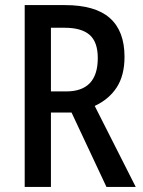

<svg xmlns="http://www.w3.org/2000/svg" viewBox="-20 -734 563 754"><path d="M235 -714Q354 -714 411.5 -663Q469 -612 469 -511Q469 -438 438.5 -391Q408 -344 352 -318L513 0H398L261 -292H180V0H77V-714ZM234 -625H180V-375H240Q364 -375 364 -506Q364 -569 332 -597Q300 -625 234 -625Z"/></svg>

Font: Noto Sans Hebrew Condensed Medium
Style: Regular
Weight: 500
Width: 3
Designer: Monotype Design Team
Foundry: Monotype Imaging Inc.
Version: Version 2.004; ttfautohint (v1.8.4.7-5d5b)